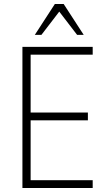

<svg xmlns="http://www.w3.org/2000/svg" viewBox="-20 -939 544 959"><path d="M92 0V-705H443V-666H133V-377H419V-338H133V-39H443V0ZM154 -765 254 -919H298L398 -765H365L276 -881L187 -765Z"/></svg>

Font: Nunito Sans 10pt Condensed ExtraLight
Style: Regular
Weight: 250
Width: 3
Designer: Vernon Adams
Foundry: Vernon Adams
Version: Version 3.101;gftools[0.9.27]